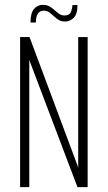

<svg xmlns="http://www.w3.org/2000/svg" viewBox="-20 -773 445 793"><path d="M63 0V-620H102L301 -87L302 -82L303 -80V-620H342V0H300L104 -517L102 -524H101V0ZM106 -680Q106 -719 120.5 -736Q135 -753 157 -753Q177 -753 191 -742.5Q205 -732 218 -720.5Q231 -709 246 -709Q267 -709 273 -724Q279 -739 279 -752H300Q300 -714 284 -699Q268 -684 249 -684Q229 -684 215 -695.5Q201 -707 188.5 -718Q176 -729 161 -729Q144 -729 136 -716Q128 -703 128 -680Z"/></svg>

Font: Smooch Sans Thin Light
Style: Regular
Weight: 300
Version: Version 1.010